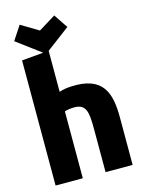

<svg xmlns="http://www.w3.org/2000/svg" viewBox="-144 -1072 870 1165"><g transform="rotate(-15 291.0 -489.5)"><path d="M227 10H56V-776C113 -781 170 -786 227 -791V-533C251 -541 275 -545 301 -546C507 -557 540 -440 540 -288V10H370V-259C370 -369 363 -419 287 -419C264 -419 238 -414 227 -410ZM374 -901 208 -776 40 -901 98 -989 208 -923 315 -989Z"/></g></svg>

Font: Repo ExtraBold
Style: Bold
Weight: 700
Designer: Stefan Peev
Foundry: Context Ltd
Version: Version 1.502